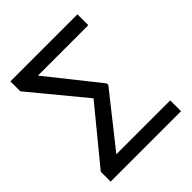

<svg xmlns="http://www.w3.org/2000/svg" viewBox="-196 -837 963 963"><g transform="rotate(-45 285.5 -355.5)"><path d="M368.2 -350.6 150.9 -76.7H533.2V0H33.7V-69.8L268.6 -356L33.7 -640.6V-710.9H509.3V-633.8H151.9L368.2 -362.3Z"/></g></svg>

Font: SteelSelectRoboto
Style: Roboto-Regular
Weight: 400
Designer: Google
Version: Version 2.137; 2017